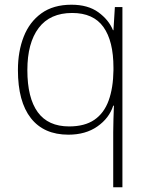

<svg xmlns="http://www.w3.org/2000/svg" viewBox="-20 -560 630 814"><path d="M460 0Q460 -23 461 -55.5Q462 -88 463 -112H460Q443 -59 393 -24Q343 11 270 11Q166 11 111 -59Q56 -129 56 -263Q56 -342 80.5 -404.5Q105 -467 155.5 -503.5Q206 -540 283 -540Q353 -540 397 -508Q441 -476 459 -432H461L467 -530H499V234H460ZM273 -24Q339 -24 380 -52Q421 -80 440.5 -133.5Q460 -187 461 -262V-273Q461 -386 418.5 -445.5Q376 -505 286 -505Q192 -505 144 -441.5Q96 -378 96 -263Q96 -145 140 -84.5Q184 -24 273 -24Z"/></svg>

Font: Noto Sans Hebrew ExtraLight
Style: Regular
Weight: 250
Designer: Monotype Design Team
Foundry: Monotype Imaging Inc.
Version: Version 2.003